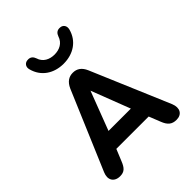

<svg xmlns="http://www.w3.org/2000/svg" viewBox="-259 -1084 1234 1234"><g transform="rotate(-45 357.5 -467.0)"><path d="M103 8C142 8 160 -10 178 -56L210 -134H504L535 -56C552 -12 574 8 616 8C666 8 688 -31 667 -83L440 -618C422 -660 394 -678 358 -678C322 -678 294 -660 275 -618L48 -83C26 -32 50 8 103 8ZM357 -516 459 -251H256ZM358 -760C447 -760 517 -807 539 -889C547 -919 530 -939 508 -941C476 -945 464 -925 458 -909C443 -862 402 -843 358 -843C314 -843 272 -862 258 -909C252 -925 240 -945 208 -941C186 -939 168 -919 177 -889C199 -807 269 -760 358 -760Z"/></g></svg>

Font: SN Pro
Style: Bold
Weight: 700
Designer: Tobias Whetton
Foundry: Supernotes
Version: Version 1.003;Glyphs 3.3 (3324)